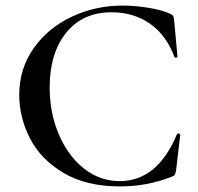

<svg xmlns="http://www.w3.org/2000/svg" viewBox="-20 -656 709 688"><path d="M589 -607Q598 -603 600.5 -598.5Q603 -594 604 -583L616 -453Q616 -450 611 -449.5Q606 -449 605 -452Q576 -530 517.5 -571Q459 -612 380 -612Q276 -612 217 -538.5Q158 -465 158 -343Q158 -251 191 -174Q224 -97 281 -52Q338 -7 409 -7Q544 -7 614 -175Q616 -178 619 -178Q621 -178 623.5 -176.5Q626 -175 626 -174L611 -46Q609 -34 606.5 -30Q604 -26 596 -23Q508 12 410 12Q289 12 207.5 -36.5Q126 -85 87.5 -160Q49 -235 49 -316Q49 -410 100.5 -483Q152 -556 237 -596Q322 -636 419 -636Q464 -636 512.5 -628Q561 -620 589 -607Z"/></svg>

Font: Cormorant SC SemiBold
Style: Regular
Weight: 600
Designer: Christian Thalmann (Catharsis Fonts)
Version: Version 3.000